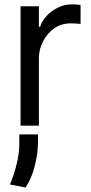

<svg xmlns="http://www.w3.org/2000/svg" viewBox="-20 -574 416 877"><path d="M348 -551.1V-464.5Q341.6 -465.6 330.8 -466.4Q320 -467.3 304 -467.3Q258.5 -467.3 226 -443.4Q193.5 -419.4 176 -383.7Q158.4 -348 157.7 -312.5V0H73.9V-545.5H157.7V-451.7H163.4Q171.2 -478 193 -501.4Q214.8 -524.9 244.9 -539.4Q274.9 -554 306.8 -554Q336.6 -554 348 -551.1ZM153.4 39.8V83.8Q152.3 130.7 138.3 185.9Q124.3 241.1 96.6 282.7L25.6 268.5Q43.7 225.9 55.9 175.8Q68.2 125.7 68.2 85.2V39.8Z"/></svg>

Font: Inter UI
Style: Regular
Weight: 400
Designer: Rasmus Andersson
Foundry: rsms
Version: Version 2.2